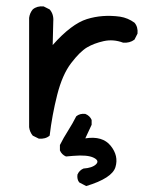

<svg xmlns="http://www.w3.org/2000/svg" viewBox="-20 -467 540 621"><path d="M258.8 134.8 236.3 123Q228.5 113.3 230.5 97.7Q236.3 84 250 78.1Q278.3 76.2 290.5 64.5Q302.7 52.7 282.7 43Q262.7 33.2 216.8 37.1L193.4 39.1Q179.7 33.2 173.8 19.5V2Q185.5 -21.5 200.2 -44.4Q214.8 -67.4 226.6 -90.8Q238.3 -100.6 255.9 -98.6Q270.5 -92.8 276.4 -79.1V-63.5L255.9 -19.5Q311.5 -28.3 337.9 4.4Q364.3 37.1 353.5 73.2Q342.8 109.4 258.8 134.8ZM105.5 -18.6 85.9 -28.3Q76.2 -40 74.2 -55.7V-409.2Q76.2 -424.8 85.9 -436.5Q99.6 -448.2 121.1 -446.3L140.6 -436.5Q154.3 -420.9 152.3 -397.5L150.4 -321.3Q210.9 -389.6 261.2 -405.3Q311.5 -420.9 368.2 -413.1Q393.6 -409.2 415 -393.6Q426.8 -379.9 424.8 -358.4L415 -338.9Q399.4 -327.1 377.9 -329.1Q346.7 -340.8 315.4 -334Q284.2 -327.1 261.2 -313.5Q238.3 -299.8 210 -262.7Q181.6 -225.6 165 -160.2Q148.4 -94.7 140.6 -28.3Q127 -16.6 105.5 -18.6Z"/></svg>

Font: JasonHandwriting2
Style: Regular
Weight: 400
Version: Version 1.05.10